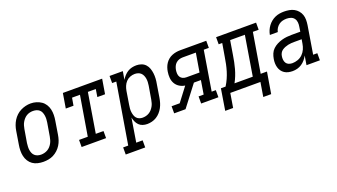

<svg xmlns="http://www.w3.org/2000/svg" viewBox="-63 -1057 3125 1778"><g transform="rotate(-20 1500.0 -168.0)"><path d="M202 8Q174 8 146.5 1.5Q119 -5 97.5 -20Q76 -35 61.5 -58Q47 -81 41 -107.5Q35 -134 35.5 -162.5Q36 -191 41 -219L62 -349Q66 -374 74.5 -398.5Q83 -423 97 -445.5Q111 -468 130.5 -486.5Q150 -505 174 -517Q198 -529 223 -535Q248 -541 273 -541Q302 -541 328.5 -533Q355 -525 377 -510Q399 -495 413.5 -472Q428 -449 434 -422.5Q440 -396 439.5 -367.5Q439 -339 434 -311L413 -181Q409 -156 401 -131.5Q393 -107 379 -84.5Q365 -62 345 -43.5Q325 -25 301.5 -13Q278 -1 252.5 3.5Q227 8 202 8ZM204 -62Q220 -62 236.5 -66Q253 -70 268 -78.5Q283 -87 295 -100Q307 -113 315.5 -128.5Q324 -144 328.5 -160Q333 -176 336 -192L358 -322Q361 -339 361.5 -356.5Q362 -374 359.5 -390.5Q357 -407 350.5 -422.5Q344 -438 331.5 -448.5Q319 -459 303 -463.5Q287 -468 269 -468Q253 -468 236.5 -464Q220 -460 205.5 -451Q191 -442 179.5 -429Q168 -416 159.5 -401Q151 -386 146.5 -370Q142 -354 139 -338L117 -208Q115 -191 114 -173.5Q113 -156 115.5 -139.5Q118 -123 124.5 -108Q131 -93 143 -82.5Q155 -72 171 -67Q187 -62 204 -62Z M580 0V-70H666L731 -460H653L640 -385H564L588 -530H975L951 -385H875L887 -460H809L745 -70H821V0Z M940 205V135H990L1089 -460H1048V-530H1179L1165 -449Q1177 -469 1193 -486.5Q1209 -504 1228.5 -516Q1248 -528 1270 -533Q1292 -538 1314 -538Q1314 -538 1314 -538Q1314 -538 1314 -538Q1340 -538 1363.5 -529.5Q1387 -521 1403.5 -503Q1420 -485 1428 -461.5Q1436 -438 1439 -413.5Q1442 -389 1440.5 -362.5Q1439 -336 1434 -311L1413 -181Q1409 -157 1402 -134Q1395 -111 1383.5 -89.5Q1372 -68 1355 -49Q1338 -30 1317 -17Q1296 -4 1272 2Q1248 8 1225 8Q1202 8 1180.5 1Q1159 -6 1144 -21.5Q1129 -37 1120 -57Q1111 -77 1107 -99L1069 135H1132V205ZM1205 -62Q1221 -62 1237.5 -66Q1254 -70 1269 -79Q1284 -88 1295.5 -101Q1307 -114 1315.5 -129Q1324 -144 1328.5 -160Q1333 -176 1336 -192L1358 -322Q1361 -339 1361.5 -356.5Q1362 -374 1359.5 -390Q1357 -406 1350.5 -421Q1344 -436 1332.5 -447Q1321 -458 1305 -463Q1289 -468 1272 -468Q1249 -468 1226 -459Q1203 -450 1186.5 -432Q1170 -414 1161 -392Q1152 -370 1148 -347L1127 -217Q1124 -200 1122.5 -182Q1121 -164 1123 -147.5Q1125 -131 1130 -115Q1135 -99 1145.5 -86.5Q1156 -74 1172 -68Q1188 -62 1205 -62Z M1492 0V-70H1572L1676 -207Q1647 -211 1622 -226.5Q1597 -242 1582.5 -267Q1568 -292 1565.5 -322.5Q1563 -353 1568 -383Q1571 -403 1578 -423Q1585 -443 1597 -461Q1609 -479 1626 -493Q1643 -507 1663 -515Q1683 -523 1703 -526.5Q1723 -530 1744 -530H2001V-460H1951L1887 -70H1928V0H1758V-70H1808L1830 -205H1761L1604 0ZM1712 -275H1842L1873 -460H1744Q1726 -460 1708.5 -454.5Q1691 -449 1677 -436.5Q1663 -424 1655.5 -407Q1648 -390 1645 -373Q1642 -355 1643 -336.5Q1644 -318 1653 -303.5Q1662 -289 1678 -282Q1694 -275 1712 -275Z M1944 140 1978 -70H2024Q2043 -100 2057.5 -132.5Q2072 -165 2082 -198Q2092 -231 2099 -264.5Q2106 -298 2111 -331L2133 -460H2098V-530H2492V-460H2435L2370 -70H2432L2397 140H2319L2342 0H2045L2022 140ZM2112 -70H2292L2356 -460H2211L2188 -320Q2183 -288 2176.5 -256Q2170 -224 2161.5 -193Q2153 -162 2140.5 -130.5Q2128 -99 2112 -70Z M2658 8Q2637 8 2616.5 3.5Q2596 -1 2579 -12Q2562 -23 2550.5 -39.5Q2539 -56 2533.5 -75.5Q2528 -95 2527.5 -116.5Q2527 -138 2531 -159Q2535 -184 2545 -208Q2555 -232 2574 -250Q2593 -268 2616.5 -280Q2640 -292 2665 -299Q2690 -306 2714.5 -308.5Q2739 -311 2763 -311H2848L2855 -357Q2859 -378 2857 -399.5Q2855 -421 2843 -437.5Q2831 -454 2811 -461Q2791 -468 2770 -468Q2750 -468 2730.5 -463.5Q2711 -459 2694 -446.5Q2677 -434 2666 -416.5Q2655 -399 2651 -379H2573Q2577 -402 2586 -423Q2595 -444 2609 -463Q2623 -482 2641.5 -497Q2660 -512 2681.5 -521.5Q2703 -531 2725.5 -534.5Q2748 -538 2770 -538Q2795 -538 2820.5 -533.5Q2846 -529 2867 -517.5Q2888 -506 2904 -487.5Q2920 -469 2928 -446Q2936 -423 2936 -397Q2936 -371 2932 -345L2887 -70H2928V0H2796L2811 -90Q2800 -69 2784 -50Q2768 -31 2747.5 -17.5Q2727 -4 2704 2Q2681 8 2658 8ZM2680 -62Q2707 -62 2734 -71.5Q2761 -81 2781.5 -101Q2802 -121 2813.5 -147Q2825 -173 2829 -200L2836 -241H2763Q2748 -241 2732.5 -240Q2717 -239 2701.5 -235.5Q2686 -232 2670.5 -226Q2655 -220 2641.5 -210.5Q2628 -201 2620 -186.5Q2612 -172 2610 -156Q2607 -139 2609 -121Q2611 -103 2620 -89Q2629 -75 2645.5 -68.5Q2662 -62 2680 -62Z"/></g></svg>

Font: Iosevka Slab Oblique
Style: Regular
Weight: 400
Italic angle: -9°
Monospace: yes
Designer: Belleve Invis
Foundry: Belleve Invis
Version: Version 11.1.1; ttfautohint (v1.8.3)